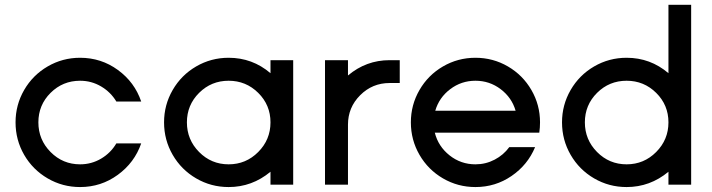

<svg xmlns="http://www.w3.org/2000/svg" viewBox="-20 -754 2907 784"><path d="M307.1 -83Q353.5 -83 392.8 -106.2Q432.1 -129.4 455.1 -168.5H556.6Q529.3 -89.8 460.9 -40Q392.6 9.8 307.1 9.8Q235.4 9.8 174.6 -25.6Q113.8 -61 78.6 -121.8Q43.5 -182.6 43.5 -254.4Q43.5 -325.7 78.6 -386.5Q113.8 -447.3 174.6 -482.7Q235.4 -518.1 307.1 -518.1Q393.1 -518.1 461.4 -468.3Q529.8 -418.5 556.6 -339.4H455.1Q432.1 -377.9 392.8 -401.1Q353.5 -424.3 307.1 -424.3Q236.3 -424.3 186.5 -374.8Q136.7 -325.2 136.7 -254.4Q136.7 -183.6 186.5 -133.3Q236.3 -83 307.1 -83Z M1084.5 0V-52.7Q1009.3 9.8 913.6 9.8Q841.8 9.8 781 -25.6Q720.2 -61 685.1 -121.8Q649.9 -182.6 649.9 -254.4Q649.9 -325.7 685.1 -386.5Q720.2 -447.3 781 -482.7Q841.8 -518.1 913.6 -518.1Q1010.7 -518.1 1084.5 -455.1V-508.3H1177.2V0ZM1034.4 -133.3Q1084.5 -183.6 1084.5 -254.4Q1084.5 -325.2 1034.4 -374.8Q984.4 -424.3 913.6 -424.3Q842.8 -424.3 793 -374.8Q743.2 -325.2 743.2 -254.4Q743.2 -183.6 793 -133.3Q842.8 -83 913.6 -83Q984.4 -83 1034.4 -133.3Z M1307.1 0V-508.3H1400.9V-445.8Q1475.1 -508.3 1570.8 -508.3H1612.3V-415H1570.8Q1500.5 -415 1450.7 -365.2Q1400.9 -315.4 1400.9 -245.1V0Z M2185.1 -254.4Q2185.1 -232.9 2182.1 -212.4H1755.4Q1769.5 -156.2 1815.7 -119.6Q1861.8 -83 1921.4 -83Q1963.4 -83 1999.8 -102.1Q2036.1 -121.1 2059.6 -153.3H2165Q2134.8 -80.6 2068.8 -35.4Q2002.9 9.8 1921.4 9.8Q1849.6 9.8 1788.8 -25.6Q1728 -61 1692.9 -121.8Q1657.7 -182.6 1657.7 -254.4Q1657.7 -325.7 1692.9 -386.5Q1728 -447.3 1788.8 -482.7Q1849.6 -518.1 1921.4 -518.1Q1993.2 -518.1 2054 -482.7Q2114.7 -447.3 2149.9 -386.5Q2185.1 -325.7 2185.1 -254.4ZM1757.3 -301.8H2085.4Q2069.8 -355.5 2024.4 -389.9Q1979 -424.3 1921.4 -424.3Q1863.8 -424.3 1818.4 -389.9Q1772.9 -355.5 1757.3 -301.8Z M2709.5 0V-52.7Q2634.3 9.8 2538.6 9.8Q2466.8 9.8 2406 -25.6Q2345.2 -61 2310.1 -121.8Q2274.9 -182.6 2274.9 -254.4Q2274.9 -325.7 2310.1 -386.5Q2345.2 -447.3 2406 -482.7Q2466.8 -518.1 2538.6 -518.1Q2635.7 -518.1 2709.5 -455.1V-734.4H2802.2V0ZM2659.4 -133.3Q2709.5 -183.6 2709.5 -254.4Q2709.5 -325.2 2659.4 -374.8Q2609.4 -424.3 2538.6 -424.3Q2467.8 -424.3 2418 -374.8Q2368.2 -325.2 2368.2 -254.4Q2368.2 -183.6 2418 -133.3Q2467.8 -83 2538.6 -83Q2609.4 -83 2659.4 -133.3Z"/></svg>

Font: Basically A Sans Serif Medium
Style: Regular
Weight: 500
Designer: Hyung-Suk Kim
Foundry: Mental Design
Version: 1.000